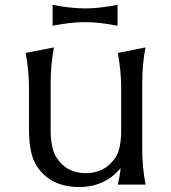

<svg xmlns="http://www.w3.org/2000/svg" viewBox="-20 -749 695 779"><path d="M193.4 -729.5Q266.6 -714.8 325.2 -714.8Q382.8 -714.8 457 -729.5V-644.5Q383.3 -659.2 325.2 -659.2Q266.6 -659.2 193.4 -644.5ZM570.8 0H458Q466.3 -34.7 469.7 -66.9Q404.8 9.8 301.3 9.8Q185.5 9.8 129.4 -74.7Q97.7 -122.1 97.7 -224.1V-389.2Q97.7 -461.9 84 -534.2L198.7 -556.6Q185.5 -484.9 185.5 -413.6V-223.6Q185.5 -147.9 208 -111.8Q248.5 -46.4 328.6 -46.4Q407.2 -46.4 449.7 -111.8Q471.7 -145.5 471.7 -223.6V-388.7Q471.7 -461.4 458 -534.2L570.3 -556.6Q557.1 -487.3 557.1 -413.6V-144Q557.1 -67.9 570.8 0Z"/></svg>

Font: Classica
Style: Book
Weight: 400
Designer: Wojciech Kalinowski "wmk69" (wmk69@o2.pl)
Foundry: Wojciech Kalinowski "wmk69" (wmk69@o2.pl)
Version: Version 2.1.1; 2021-05-14